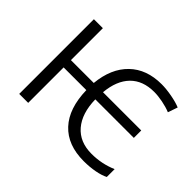

<svg xmlns="http://www.w3.org/2000/svg" viewBox="-116 -751 969 969"><g transform="rotate(45 368.5 -266.5)"><path d="M313 -253H151V0H87V-533H151V-305H314Q325 -418 389.5 -480.5Q454 -543 561 -543Q594 -543 634.5 -535.5Q675 -528 701 -517L683 -465Q656 -476 622.5 -482.5Q589 -489 562 -489Q481 -489 434.5 -441.5Q388 -394 380 -305H653V-252H378Q380 -154 427 -99Q474 -44 559 -44Q631 -44 696 -72V-16Q673 -4 636 3Q599 10 557 10Q442 10 379 -57.5Q316 -125 313 -253Z"/></g></svg>

Font: OpenSansMMV
Style: Light
Weight: 300
Foundry: Ascender Corporation
Version: Version 4.001